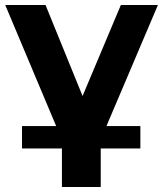

<svg xmlns="http://www.w3.org/2000/svg" viewBox="-20 -558 656 772"><path d="M385 3V194H229V4L1 -538H163L312 -172L466 -538H615ZM68.5 -51H544.4V39H68.5Z"/></svg>

Font: Montserrat-Bold
Style: Bold
Weight: 700
Version: Version 7.200